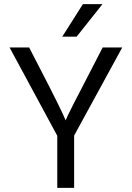

<svg xmlns="http://www.w3.org/2000/svg" viewBox="-20 -902 633 922"><path d="M472 -882 348 -726H279L378 -882ZM567 -674 336 -251V0H255V-250L26 -674H120L171 -575Q223 -475 254 -412Q285 -349 290 -336L295 -324Q304 -349 422 -575L473 -674Z"/></svg>

Font: Hind
Style: Regular
Weight: 400
Designer: Manushi Parikh, Satya Rajpurohit
Foundry: Indian Type Foundry
Version: Version 2.000;PS 1.0;hotconv 1.0.79;makeotf.lib2.5.61930